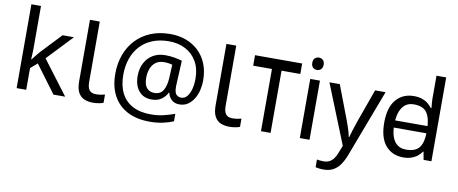

<svg xmlns="http://www.w3.org/2000/svg" viewBox="-80 -1117 4090 1714"><g transform="rotate(10 1965.0 -260.0)"><path d="M172 -363Q172 -347 170.5 -321Q169 -295 168 -276H172Q178 -284 190 -299Q202 -314 214.5 -329.5Q227 -345 236 -355L407 -536H510L293 -307L525 0H419L233 -250L172 -197V0H85V-760H172Z M777 10Q733 10 698.5 -4.5Q664 -19 644 -55.5Q624 -92 624 -157V-714H713V-165Q713 -117 731.5 -93Q750 -69 790 -69Q812 -69 835.5 -72.5Q859 -76 872 -80V-6Q858 1 830.5 5.5Q803 10 777 10Z M1713 -357Q1713 -311 1702.5 -267Q1692 -223 1670 -187.5Q1648 -152 1616 -130.5Q1584 -109 1540 -109Q1494 -109 1467.5 -135.5Q1441 -162 1435 -196H1430Q1412 -159 1377 -134Q1342 -109 1289 -109Q1213 -109 1171.5 -160Q1130 -211 1130 -295Q1130 -361 1156 -411.5Q1182 -462 1229.5 -491Q1277 -520 1342 -520Q1386 -520 1428.5 -512.5Q1471 -505 1495 -496L1485 -293Q1484 -275 1484 -267.5Q1484 -260 1484 -257Q1484 -205 1502.5 -188Q1521 -171 1546 -171Q1577 -171 1598.5 -196.5Q1620 -222 1631.5 -264.5Q1643 -307 1643 -358Q1643 -451 1605.5 -515.5Q1568 -580 1502.5 -614Q1437 -648 1354 -648Q1269 -648 1203 -621Q1137 -594 1092.5 -545Q1048 -496 1025 -429.5Q1002 -363 1002 -283Q1002 -185 1037 -116.5Q1072 -48 1139.5 -12.5Q1207 23 1305 23Q1366 23 1421.5 9.5Q1477 -4 1520 -20V48Q1477 66 1423.5 77.5Q1370 89 1305 89Q1187 89 1103 45Q1019 1 974.5 -81.5Q930 -164 930 -280Q930 -373 959 -452.5Q988 -532 1043 -590.5Q1098 -649 1176.5 -681.5Q1255 -714 1354 -714Q1432 -714 1497.5 -689.5Q1563 -665 1611.5 -618.5Q1660 -572 1686.5 -506Q1713 -440 1713 -357ZM1208 -293Q1208 -229 1233.5 -200Q1259 -171 1302 -171Q1358 -171 1382.5 -213Q1407 -255 1411 -322L1417 -447Q1404 -451 1384 -454Q1364 -457 1343 -457Q1294 -457 1264 -433Q1234 -409 1221 -371.5Q1208 -334 1208 -293Z M2014 10Q1970 10 1935.5 -4.5Q1901 -19 1881 -55.5Q1861 -92 1861 -157V-714H1950V-165Q1950 -117 1968.5 -93Q1987 -69 2027 -69Q2049 -69 2072.5 -72.5Q2096 -76 2109 -80V-6Q2095 1 2067.5 5.5Q2040 10 2014 10Z M2557 -659V-564H2387V0H2300V-564H2130V-659Z M2740 -536V0H2652V-536ZM2697 -737Q2717 -737 2732.5 -723.5Q2748 -710 2748 -681Q2748 -653 2732.5 -639Q2717 -625 2697 -625Q2675 -625 2660 -639Q2645 -653 2645 -681Q2645 -710 2660 -723.5Q2675 -737 2697 -737Z M2826 -536H2920L3036 -231Q3046 -204 3054.5 -179Q3063 -154 3070 -130.5Q3077 -107 3081 -85H3085Q3091 -110 3104 -150.5Q3117 -191 3131 -232L3240 -536H3335L3104 74Q3085 124 3059.5 161.5Q3034 199 2997.5 219.5Q2961 240 2909 240Q2885 240 2867 237.5Q2849 235 2836 232V162Q2847 164 2862.5 166Q2878 168 2895 168Q2926 168 2948.5 156.5Q2971 145 2987 123.5Q3003 102 3014 73L3042 2Z M3419 -238V-303H3795V-238ZM3590 10Q3490 10 3430 -59.5Q3370 -129 3370 -267Q3370 -405 3430.5 -475.5Q3491 -546 3591 -546Q3633 -546 3664 -535.5Q3695 -525 3718 -507Q3741 -489 3757 -467H3763Q3762 -480 3759.5 -505.5Q3757 -531 3757 -546V-760H3845V0H3774L3761 -72H3757Q3741 -49 3718 -30.5Q3695 -12 3663.5 -1Q3632 10 3590 10ZM3604 -63Q3689 -63 3723.5 -109.5Q3758 -156 3758 -250V-266Q3758 -366 3725 -419.5Q3692 -473 3603 -473Q3532 -473 3496.5 -416.5Q3461 -360 3461 -265Q3461 -169 3496.5 -116Q3532 -63 3604 -63Z"/></g></svg>

Font: hexuguzrati05
Style: Book
Weight: 400
Designer: Jelle Bosma - Monotype Design Team, Universal Thirst
Foundry: Monotype Imaging Inc.
Version: Version 2.106